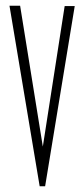

<svg xmlns="http://www.w3.org/2000/svg" viewBox="-20 -644 290 668"><path d="M118 4 13 -624H50L129 -134L205 -623H240L137 4Z"/></svg>

Font: Inconsolata UltraCondensed Light
Style: Regular
Weight: 300
Width: 1
Monospace: yes
Designer: Raph Levien, Cyreal, Brenton Simpson
Foundry: Raph Levien, Cyreal, Google
Version: Version 3.001; ttfautohint (v1.8.2.53-6de2)